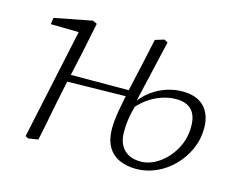

<svg xmlns="http://www.w3.org/2000/svg" viewBox="-77 -613 922 740"><g transform="rotate(15 383.5 -243.0)"><path d="M86 6 74 0 172 -459 181 -440 56 -442 60 -468 210 -497 227 -489 201 -363 170 -222Q158 -167 147.5 -111.5Q137 -56 125 0ZM153 -244 154 -273 436 -274 435 -249ZM517 12Q479 12 449.5 -1.5Q420 -15 404 -43.5Q388 -72 388 -115Q388 -146 395.5 -188.5Q403 -231 415 -287Q426 -335 437 -385Q448 -435 459 -487L495 -498L509 -490L452 -243L457 -239Q452 -222 447 -202.5Q442 -183 439 -161Q436 -139 436 -115Q436 -69 460 -44.5Q484 -20 527 -20Q564 -20 599.5 -44.5Q635 -69 658 -110Q681 -151 681 -201Q681 -245 660 -266.5Q639 -288 599 -288Q555 -288 511.5 -265.5Q468 -243 432 -195L427 -236H447Q465 -262 492 -282Q519 -302 550.5 -312.5Q582 -323 614 -323Q672 -323 701.5 -292Q731 -261 731 -208Q731 -163 713.5 -123.5Q696 -84 665.5 -53Q635 -22 596.5 -5Q558 12 517 12Z"/></g></svg>

Font: Source Serif 4 Light
Style: Italic
Weight: 300
Italic angle: -12°
Designer: Frank Grießhammer
Foundry: Adobe Systems Incorporated
Version: Version 4.004;hotconv 1.0.116;makeotfexe 2.5.65601